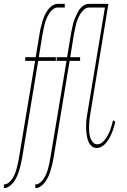

<svg xmlns="http://www.w3.org/2000/svg" viewBox="-34 -755 654 990"><path d="M148 215V196Q162 196 174 186Q186 176 193.5 163.5Q201 151 206 138Q211 125 214.5 111.5Q218 98 221 84.5Q224 71 226 57L309 -441H258V-460H312L332 -580Q334 -592 336.5 -603.5Q339 -615 341.5 -626.5Q344 -638 348 -649Q352 -660 357 -671Q362 -682 367.5 -693Q373 -704 381.5 -713.5Q390 -723 401 -729Q412 -735 424 -735H525L433 -176Q430 -160 428 -144Q426 -128 425.5 -112Q425 -96 425.5 -80.5Q426 -65 430 -50.5Q434 -36 443 -23.5Q452 -11 468 -11Q481 -11 491.5 -19.5Q502 -28 510 -39Q518 -50 524 -61.5Q530 -73 534.5 -85.5Q539 -98 542.5 -110.5Q546 -123 549 -135L561 -127Q557 -113 553 -99Q549 -85 543.5 -71.5Q538 -58 531 -45Q524 -32 515 -20.5Q506 -9 492.5 -0.5Q479 8 465 8Q451 8 441 0.5Q431 -7 425 -18.5Q419 -30 416 -43Q413 -56 411.5 -69Q410 -82 410 -96Q410 -110 410.5 -123.5Q411 -137 413.5 -151Q416 -165 418 -179L507 -716H425Q411 -716 399.5 -706Q388 -696 380.5 -683.5Q373 -671 367.5 -658Q362 -645 358.5 -631.5Q355 -618 352.5 -604.5Q350 -591 347 -577L328 -460H379V-441H325L242 60Q239 76 235.5 91.5Q232 107 227.5 122Q223 137 216.5 152Q210 167 200.5 181Q191 195 177 205Q163 215 148 215ZM-14 215V196Q0 196 12 186Q24 176 31.5 163.5Q39 151 44 138Q49 125 52.5 111.5Q56 98 59 84.5Q62 71 64 57L147 -441H96V-460H150L170 -580Q172 -596 176 -611.5Q180 -627 184 -642Q188 -657 194.5 -672Q201 -687 210.5 -701Q220 -715 234 -725Q248 -735 263 -735H300V-716H263Q249 -716 237.5 -706Q226 -696 218.5 -683.5Q211 -671 205.5 -658Q200 -645 196.5 -631.5Q193 -618 190.5 -604.5Q188 -591 185 -577L166 -460H254V-441H163L80 60Q77 76 73.5 91.5Q70 107 65.5 122Q61 137 54.5 152Q48 167 38.5 181Q29 195 15 205Q1 215 -14 215Z"/></svg>

Font: Iosevka HT Thin Extended
Style: Italic
Weight: 100
Width: 7
Italic angle: -9°
Monospace: yes
Designer: Belleve Invis
Foundry: Belleve Invis
Version: Version 32.3.0; ttfautohint (v1.8.4)